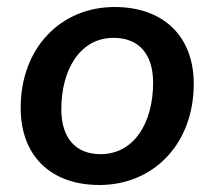

<svg xmlns="http://www.w3.org/2000/svg" viewBox="-20 -518 611 548"><path d="M264 10C416 10 533 -105 533 -279C533 -413 448 -498 307 -498C155 -498 39 -383 39 -210C39 -75 123 10 264 10ZM267 -78C197 -78 155 -123 155 -206C155 -320 209 -410 304 -410C375 -410 417 -365 417 -282C417 -168 363 -78 267 -78Z"/></svg>

Font: SN Pro Semibold
Style: Italic
Weight: 600
Italic angle: -9°
Designer: Tobias Whetton
Foundry: Supernotes
Version: Version 1.001;Glyphs 3.2 (3249)